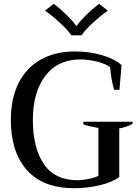

<svg xmlns="http://www.w3.org/2000/svg" viewBox="-20 -981 728 1011"><path d="M217 -925 263 -961Q294 -938 328 -905Q362 -872 380 -846H385Q403 -872 437 -905Q471 -938 502 -961L548 -925Q514 -902 471 -862.5Q428 -823 409 -795H356Q337 -823 294 -862.5Q251 -902 217 -925ZM37 -350Q37 -461 77 -542Q117 -623 193.5 -666.5Q270 -710 375 -710Q451 -710 517.5 -690.5Q584 -671 620 -638L609 -508H581Q574 -530 568 -563.5Q562 -597 560 -627Q537 -645 491 -656.5Q445 -668 404 -668Q284 -668 218.5 -581.5Q153 -495 153 -350Q153 -202 211 -117Q269 -32 388 -32Q411 -32 443 -38Q475 -44 498 -55V-307Q448 -316 419 -326V-340H678V-329Q646 -311 608 -305V-49Q571 -21 505 -5.5Q439 10 370 10Q207 10 122 -85Q37 -180 37 -350Z"/></svg>

Font: Trirong Medium
Style: Regular
Weight: 500
Designer: Katatrad Team
Foundry: CadsonDemak
Version: Version 1.001